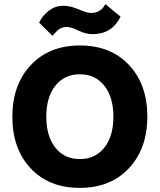

<svg xmlns="http://www.w3.org/2000/svg" viewBox="-20 -906 776 933"><path d="M235 -732 170 -796Q186 -830 217.5 -854Q249 -878 285.5 -878Q322 -878 362.5 -860.5Q403 -843 422 -843Q470 -843 492 -886L566 -825Q524 -740 430 -740Q397 -740 361 -757.5Q325 -775 305 -775Q285 -775 271 -766.5Q257 -758 235 -732ZM249 -489.5Q205 -434 205 -339Q205 -244 249 -188.5Q293 -133 368 -133Q443 -133 487 -188.5Q531 -244 531 -339Q531 -434 487 -489.5Q443 -545 368 -545Q293 -545 249 -489.5ZM368.5 -685Q518 -685 607 -590Q696 -495 696 -339.5Q696 -184 606.5 -88.5Q517 7 367.5 7Q218 7 129 -88Q40 -183 40 -338.5Q40 -494 129.5 -589.5Q219 -685 368.5 -685Z"/></svg>

Font: Hind Colombo
Style: Bold
Weight: 700
Designer: Jyotish Sonowal, Aditi Pimprikar
Foundry: Indian Type Foundry
Version: Version 1.000;PS 1.0;hotconv 1.0.86;makeotf.lib2.5.63406; tt